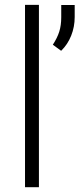

<svg xmlns="http://www.w3.org/2000/svg" viewBox="-20 -782 340 802"><path d="M142.6 0H84.5V-761.7H142.6ZM292 -710.9Q292 -669.9 277.3 -633.1Q262.7 -596.2 235.4 -569.8L200.7 -595.2Q219.2 -623.5 227.5 -649.7Q235.8 -675.8 235.8 -710V-761.2H292Z"/></svg>

Font: Franko
Style: Light
Weight: 300
Designer: Google
Version: Version 1.200310; 2013